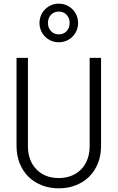

<svg xmlns="http://www.w3.org/2000/svg" viewBox="-20 -1015 640 1045"><path d="M530 -700H468V-220Q468 -181 456 -148.5Q444 -116 422 -93.5Q400 -71 369 -58.5Q338 -46 300 -46Q224 -46 178 -93.5Q132 -141 132 -220V-700H70V-220Q70 -169 87 -126.5Q104 -84 134 -54Q164 -24 206.5 -7Q249 10 300 10Q351 10 393.5 -7Q436 -24 466 -54Q496 -84 513 -126.5Q530 -169 530 -220ZM195 -890Q195 -868 203 -849Q211 -830 225.5 -815.5Q240 -801 259 -793Q278 -785 300 -785Q322 -785 341 -793Q360 -801 374.5 -815.5Q389 -830 397 -849Q405 -868 405 -890Q405 -912 397 -931Q389 -950 374.5 -964.5Q360 -979 341 -987Q322 -995 300 -995Q278 -995 259 -987Q240 -979 225.5 -964.5Q211 -950 203 -931Q195 -912 195 -890ZM300 -828Q274 -828 257.5 -845.5Q241 -863 241 -890Q241 -917 257.5 -934.5Q274 -952 300 -952Q326 -952 342.5 -934.5Q359 -917 359 -890Q359 -863 342.5 -845.5Q326 -828 300 -828Z"/></svg>

Font: CommitMonoV142 ExtLt
Style: Regular
Weight: 200
Monospace: yes
Designer: Eigil Nikolajsen
Foundry: Eigil Nikolajsen
Version: Version 1.142